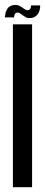

<svg xmlns="http://www.w3.org/2000/svg" viewBox="-41 -776 187 796"><path d="M12.5 0H92V-675H12.5ZM80.5 -701Q92 -701 99.2 -704.2Q106.5 -707.5 111.5 -712.8Q116.5 -718 119.8 -724.8Q123 -731.5 124.5 -739.2Q126 -747 125.5 -753.5H88Q88 -749.5 86.8 -744.5Q85.5 -739.5 81.8 -736.5Q78 -733.5 73 -733.5Q68.5 -733.5 63 -736.8Q57.5 -740 51.5 -744.5Q45.5 -749 38.8 -752.2Q32 -755.5 24 -755.5Q14 -755.5 6.2 -752.8Q-1.5 -750 -6.5 -744.8Q-11.5 -739.5 -14.5 -732.5Q-17.5 -725.5 -18.8 -718.2Q-20 -711 -21 -704H17Q17.5 -708.5 18.8 -713.5Q20 -718.5 23.5 -721.2Q27 -724 33 -724Q37.5 -724 42.5 -720.5Q47.5 -717 53.5 -712.5Q59.5 -708 66 -704.5Q72.5 -701 80.5 -701Z"/></svg>

Font: Anybody UltraCondensed
Style: Regular
Weight: 400
Width: 1
Version: Version 1.113;gftools[0.9.25]